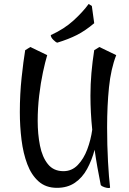

<svg xmlns="http://www.w3.org/2000/svg" viewBox="-20 -914 651 968"><path d="M527 34Q520 34 507 30Q494 26 488 19Q479 -26 471 -71Q463 -116 457 -159Q443 -106 419 -62Q395 -18 357.5 7.5Q320 33 267 33Q211 33 174.5 0.5Q138 -32 117.5 -86.5Q97 -141 88.5 -209Q80 -277 80 -349Q80 -439 89 -523Q98 -607 107 -661L133 -677L218 -636Q208 -603 196.5 -549.5Q185 -496 177.5 -432Q170 -368 170 -305Q170 -238 181.5 -180Q193 -122 221.5 -86.5Q250 -51 300 -51Q342 -51 372 -82Q402 -113 420 -161Q438 -209 445 -260Q436 -347 436 -432Q436 -490 441 -546.5Q446 -603 455 -661L481 -677L566 -636Q539 -567 529.5 -474Q520 -381 520 -273Q520 -181 524.5 -99.5Q529 -18 535 31Q535 34 527 34ZM269 -699Q262 -700 249 -713Q236 -726 236 -737Q304 -768 351 -811Q398 -854 427 -894L443 -884L455 -797Q410 -759 367.5 -737.5Q325 -716 269 -699Z"/></svg>

Font: Julee
Style: Regular
Weight: 400
Designer: Julian Tunni
Foundry: Julian Tunni
Version: Version 1.002; ttfautohint (v1.8.4.7-5d5b);gftools[0.9.23]